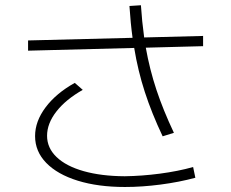

<svg xmlns="http://www.w3.org/2000/svg" viewBox="-20 -749 904 751"><path d="M117.2 -216.8Q117.2 -274.4 158.4 -329.3Q199.7 -384.3 272.5 -424.8L303.7 -397.5Q237.3 -359.9 200.7 -313Q164.1 -266.1 164.1 -217.8Q164.1 -170.4 201.2 -134.8Q238.3 -99.1 307.1 -79.6Q376 -60.1 467.8 -59.6Q534.7 -60.5 605.5 -69.8Q676.3 -79.1 735.4 -95.7L744.1 -53.7Q680.7 -36.6 608.2 -27.1Q535.6 -17.6 468.8 -17.6Q363.8 -17.6 284.2 -42.2Q204.6 -66.9 160.9 -111.8Q117.2 -156.7 117.2 -216.8ZM89.8 -590.8 498.5 -601.1Q490.7 -657.7 486.3 -725.6L531.2 -728.5Q535.2 -666 543.9 -602.5L774.4 -608.4V-568.4L550.3 -562.5Q565.4 -477.5 591.8 -397.9Q618.2 -318.4 660.2 -229.5L616.2 -215.8Q573.2 -306.6 546.4 -389.4Q519.5 -472.2 504.9 -561.5L89.8 -550.8Z"/></svg>

Font: Pretendard GOV ExtraLight
Style: Regular
Weight: 200
Designer: Base glyphs from Inter by Rasmus Andersson; Hangeul glyphs from Noto Sans CJK(Source Han Sans) by Jang Soo-young and Kan
Foundry: Kil Hyung-jin
Version: Version 1.309